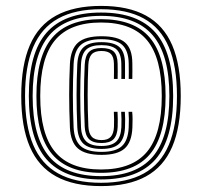

<svg xmlns="http://www.w3.org/2000/svg" viewBox="-20 -625 684 650"><path d="M322.1 5Q230 5 170.1 -27.7Q110.2 -60.4 81.1 -127.9Q51.9 -195.4 51.9 -300Q51.9 -404.6 81.1 -472.1Q110.2 -539.6 170.1 -572.3Q230 -605 322.1 -605Q414.2 -605 474 -572.3Q533.9 -539.6 562.9 -472.1Q591.9 -404.6 591.9 -300Q591.9 -195.4 562.9 -127.9Q533.9 -60.4 474 -27.7Q414.2 5 322.1 5ZM322.1 -6.2Q409.9 -6.2 466.8 -37.7Q523.7 -69.3 551.4 -134.3Q579.1 -199.3 579.1 -300Q579.1 -400.8 551.4 -465.8Q523.7 -530.9 466.8 -562.4Q409.9 -593.8 322.1 -593.8Q234.3 -593.8 177.2 -562.4Q120.2 -530.9 92.5 -465.8Q64.8 -400.8 64.8 -300Q64.8 -199.3 92.5 -134.3Q120.2 -69.3 177.2 -37.7Q234.3 -6.2 322.1 -6.2ZM322.1 -17.5Q197 -17.5 137.3 -86Q77.6 -154.6 77.6 -300Q77.6 -445.5 137.3 -514Q197 -582.5 322.1 -582.5Q447.4 -582.5 506.8 -514Q566.2 -445.5 566.2 -300Q566.2 -154.6 506.8 -86Q447.4 -17.5 322.1 -17.5ZM322.1 -28.7Q440.9 -28.7 497.1 -94.5Q553.4 -160.3 553.4 -300Q553.4 -439.7 497.1 -505.5Q440.9 -571.3 322.1 -571.3Q203.3 -571.3 146.9 -505.5Q90.5 -439.7 90.5 -300Q90.5 -160.3 146.9 -94.5Q203.3 -28.7 322.1 -28.7ZM322.1 -39.9Q209.9 -39.9 156.6 -102.9Q103.3 -165.9 103.3 -300Q103.3 -434.1 156.6 -497.1Q209.9 -560.1 322.1 -560.1Q434.5 -560.1 487.5 -497.1Q540.6 -434.1 540.6 -300Q540.6 -165.9 487.5 -102.9Q434.5 -39.9 322.1 -39.9ZM322.1 -51.2Q427.9 -51.2 477.8 -111.3Q527.7 -171.4 527.7 -300Q527.7 -428.6 477.8 -488.7Q427.9 -548.8 322.1 -548.8Q216.2 -548.8 166.2 -488.7Q116.2 -428.6 116.2 -300Q116.2 -171.4 166.2 -111.3Q216.2 -51.2 322.1 -51.2ZM323.8 -100.7Q269.1 -100.7 244.1 -122.2Q219 -143.6 216.7 -193.1Q214.2 -252.5 214.2 -303.5Q214.2 -354.5 216.7 -409.1Q219.5 -459.1 244.2 -480.7Q268.9 -502.3 323.2 -502.3Q378.9 -502.3 403.3 -481.2Q427.7 -460.1 428 -411.4Q428.3 -400 428.2 -386.2Q428 -372.4 427.9 -357.7H415.8Q416.1 -369.3 416 -382.9Q415.8 -396.5 415.7 -410.8Q414.8 -454.5 393.4 -473.4Q371.9 -492.3 323.2 -492.3Q275.3 -492.3 253.4 -472.8Q231.5 -453.4 229.2 -408.3Q226.7 -354.2 226.7 -303.5Q226.7 -252.8 229.2 -193.7Q231.5 -149.6 253.4 -130.2Q275.3 -110.8 323.8 -110.8Q371.2 -110.8 392.5 -130.2Q413.8 -149.6 415.7 -193.7Q416.4 -209.1 416.3 -222.3Q416.1 -235.6 415.2 -246.4H427.5Q428.7 -235.9 428.8 -222.5Q428.9 -209.1 428.2 -193.1Q426.1 -143.6 401.9 -122.2Q377.6 -100.7 323.8 -100.7ZM323.8 -120.8Q281.7 -120.8 262.7 -138.2Q243.7 -155.6 241.7 -194.6Q239.2 -253.4 239.2 -303.5Q239.2 -353.6 241.7 -407.6Q243.9 -447.8 262.8 -465Q281.6 -482.3 323.2 -482.3Q365.7 -482.3 384.2 -465.6Q402.8 -448.9 403.2 -410.5Q403.3 -396.5 403.3 -383.2Q403.3 -369.9 403.2 -357.7H390.8Q391.1 -369.3 391 -382.4Q391 -395.6 390.7 -409.9Q390.1 -443.3 374.4 -457.8Q358.7 -472.2 323.2 -472.2Q288 -472.2 272 -457.1Q255.9 -441.9 254.2 -406.8Q251.7 -353.1 251.7 -303.5Q251.7 -253.9 254.2 -195.2Q255.7 -161.6 272 -146.2Q288.3 -130.8 323.8 -130.8Q358.2 -130.8 373.8 -146.1Q389.3 -161.4 390.9 -194.8Q391.4 -209.1 391.3 -221.8Q391.1 -234.5 390.2 -246.4H402.7Q403.6 -235 403.7 -222Q403.9 -208.9 403.2 -194.2Q401.6 -155.5 383.1 -138.2Q364.6 -120.8 323.8 -120.8ZM323.8 -140.8Q294.7 -140.8 281.4 -154.1Q268.1 -167.4 266.8 -196Q264.3 -254.4 264.3 -303.5Q264.3 -352.6 266.8 -405.9Q268.2 -436.1 281.3 -449.2Q294.4 -462.4 323.2 -462.4Q352.5 -462.4 365.2 -450.2Q377.9 -437.9 378.2 -409.5Q378.5 -395.7 378.5 -382.7Q378.5 -369.7 378.2 -357.7H365.6Q365.9 -369.9 365.9 -382.8Q366 -395.7 365.7 -409Q365.3 -432.4 355.4 -442.4Q345.5 -452.4 323.2 -452.4Q300.8 -452.4 290.6 -441.4Q280.3 -430.5 279 -405.3Q276.7 -352.1 276.7 -303.4Q276.7 -254.6 279.2 -196.6Q280.3 -173.6 290.6 -162.2Q300.9 -150.8 323.8 -150.8Q345.4 -150.8 355.1 -161.9Q364.9 -173.1 365.9 -195.9Q366.4 -209.1 366.2 -221.5Q366.1 -233.9 365.4 -246.4H377.9Q378.6 -234.1 378.7 -221.6Q378.9 -209.1 378.4 -195.4Q377.3 -167.3 364.6 -154Q351.8 -140.8 323.8 -140.8Z"/></svg>

Font: Big Shoulders Inline Text SC Thin
Style: Regular
Weight: 100
Designer: Patric King
Foundry: XO Type Co
Version: Version 2.002